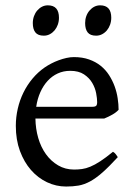

<svg xmlns="http://www.w3.org/2000/svg" viewBox="-20 -682 502 717"><path d="M242.2 -417.5Q216.8 -417.5 195.6 -407.7Q174.3 -397.9 158 -380.1Q141.6 -362.3 130.6 -337.6Q119.6 -313 115.2 -283.2H324.2Q335.4 -283.2 339.1 -286.9Q342.8 -290.5 342.8 -300.8Q342.8 -314 339.1 -333.7Q335.4 -353.5 324.5 -372.3Q313.5 -391.1 293.7 -404.3Q273.9 -417.5 242.2 -417.5ZM422.9 -272Q414.1 -262.2 399.4 -253.9Q384.8 -245.6 369.1 -239.3H112.3Q112.8 -201.2 122.8 -166.7Q132.8 -132.3 151.6 -106.2Q170.4 -80.1 197 -64.5Q223.6 -48.8 256.8 -48.8Q272 -48.8 286.4 -50.8Q300.8 -52.7 317.4 -59.6Q334 -66.4 354.2 -79.6Q374.5 -92.8 401.9 -115.2Q408.2 -111.8 412.8 -105.5Q417.5 -99.1 419.9 -95.2Q387.2 -59.6 362.5 -37.8Q337.9 -16.1 316.2 -4.4Q294.4 7.3 273.2 11Q252 14.6 227.1 14.6Q189.5 14.6 155.5 -1.5Q121.6 -17.6 95.7 -47.1Q69.8 -76.7 54.4 -118.4Q39.1 -160.2 39.1 -211.9Q39.1 -244.6 46.4 -276.4Q53.7 -308.1 67.6 -336.4Q81.5 -364.7 101.6 -388.7Q121.6 -412.6 147 -430.2Q157.7 -437.5 171.1 -444.6Q184.6 -451.7 199.2 -457Q213.9 -462.4 228.3 -465.6Q242.7 -468.8 255.9 -468.8Q287.6 -468.8 312.5 -460Q337.4 -451.2 356 -436.3Q374.5 -421.4 387.2 -401.6Q399.9 -381.8 408 -359.9Q416 -337.9 419.4 -315.2Q422.9 -292.5 422.9 -272ZM395.5 -615.7Q395.5 -602.1 391.1 -589.8Q386.7 -577.6 379.2 -568.6Q371.6 -559.6 361.3 -554.2Q351.1 -548.8 338.9 -548.8Q316.9 -548.8 307.4 -561Q297.9 -573.2 297.9 -595.7Q297.9 -609.4 302.2 -621.6Q306.6 -633.8 314.5 -642.8Q322.3 -651.9 332.3 -657Q342.3 -662.1 354 -662.1Q395.5 -662.1 395.5 -615.7ZM200.2 -615.7Q200.2 -602.1 195.8 -589.8Q191.4 -577.6 183.8 -568.6Q176.3 -559.6 166 -554.2Q155.8 -548.8 143.6 -548.8Q121.6 -548.8 112.1 -561Q102.5 -573.2 102.5 -595.7Q102.5 -609.4 106.9 -621.6Q111.3 -633.8 119.1 -642.8Q127 -651.9 137 -657Q147 -662.1 158.7 -662.1Q200.2 -662.1 200.2 -615.7Z"/></svg>

Font: Gentium Plus Phon
Style: Regular
Weight: 400
Designer: J. Victor Gaultney, Annie Olsen, Iska Routamaa, Becca Hirsbrunner
Foundry: SIL International
Version: Version 5.000